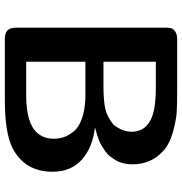

<svg xmlns="http://www.w3.org/2000/svg" viewBox="-0 -734 734 773"><g transform="rotate(90 366.5 -347.0)"><path d="M90.8 -45.9V-647.9Q90.8 -662.1 93.5 -670.7Q96.2 -679.2 107.2 -686.5Q118.2 -693.8 138.2 -693.8H351.1Q400.9 -693.8 431.9 -691.9Q462.9 -689.9 511.5 -676.5Q560.1 -663.1 588.9 -636.2Q640.6 -588.4 641.1 -514.2Q641.1 -495.1 637 -477.5Q632.8 -460 625 -447Q617.2 -434.1 608.6 -423.1Q600.1 -412.1 587.2 -403.6Q574.2 -395 564.7 -388.9Q555.2 -382.8 541.5 -377.9Q527.8 -373 521.5 -371.1Q515.1 -369.1 503.9 -366.2L493.2 -362.8Q574.2 -353 622.6 -309.6Q670.9 -266.1 670.9 -191.9Q670.9 -80.1 575.2 -30.8Q514.2 0 382.8 0H138.2Q111.3 0 101.1 -11.5Q90.8 -22.9 90.8 -45.9ZM228 -85.9H362.8Q475.6 -85.9 515.1 -130.9Q538.1 -157.7 538.1 -196.8Q538.1 -218.8 531.5 -237.8Q524.9 -256.8 509 -276.9Q493.2 -296.9 459.5 -309.3Q425.8 -321.8 377.9 -324.2H228ZM228 -397H321.8Q382.8 -397 416 -404.1Q449.2 -411.1 481 -437Q509.8 -472.2 509.8 -511.2Q509.8 -569.3 449.2 -592.8Q409.2 -607.9 333 -607.9H228Z"/></g></svg>

Font: CMU Sans Serif
Style: Bold
Weight: 700
Version: Version 0.7.0